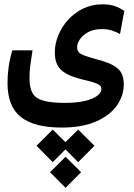

<svg xmlns="http://www.w3.org/2000/svg" viewBox="-20 -420 626 896"><path d="M267.6 175.3Q140.6 175.3 77.9 126.5Q15.1 77.6 15.1 -32.7Q15.1 -70.3 20.3 -107.7Q25.4 -145 37.6 -185.1H131.8Q125.5 -143.6 121.6 -116Q117.7 -88.4 117.7 -55.2Q117.7 -10.7 131.6 14.2Q145.5 39.1 181.6 49.6Q217.8 60.1 283.2 60.1Q338.4 60.1 376.2 51Q414.1 42 433.6 27.1Q453.1 12.2 453.1 -4.9Q453.1 -15.1 445.3 -22Q437.5 -28.8 418.2 -34.9Q398.9 -41 363.8 -49.3Q315.9 -61 288.1 -76.9Q260.3 -92.8 248 -116.5Q235.8 -140.1 235.8 -174.8Q235.8 -215.8 252.2 -255.6Q268.6 -295.4 298.3 -328.1Q328.1 -360.8 368.9 -380.4Q409.7 -399.9 458.5 -399.9Q492.2 -399.9 516.4 -391.4Q540.5 -382.8 560.1 -368.7L540 -261.2Q522.5 -271 502.2 -277.6Q481.9 -284.2 455.6 -284.2Q418 -284.2 392.3 -270.5Q366.7 -256.8 353.3 -237.3Q339.8 -217.8 339.8 -199.7Q339.8 -185.1 347.7 -176.3Q355.5 -167.5 376.5 -159.9Q397.5 -152.3 439 -141.1Q489.3 -127.4 514.9 -111.1Q540.5 -94.7 549.1 -73.7Q557.6 -52.7 557.6 -26.4Q557.6 26.9 525.1 72.8Q492.7 118.7 428.2 147Q363.8 175.3 267.6 175.3ZM286.1 311.5 358.4 383.8 286.1 456.5 213.4 383.8ZM344.7 184.6 420.9 260.3 344.7 336.9 268.6 260.3ZM226.1 184.6 302.2 260.3 226.1 336.9 150.4 260.3Z"/></svg>

Font: Cascadia Mono Medium
Style: Regular
Weight: 500
Monospace: yes
Designer: Aaron Bell
Foundry: Saja Typeworks
Version: Version 2407.024